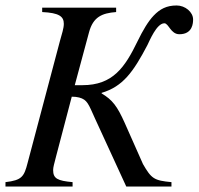

<svg xmlns="http://www.w3.org/2000/svg" viewBox="-48 -681 725 701"><path d="M225 -370 277 -563C292 -619 324 -633 376 -637V-653H106V-637C168 -634 185 -621 185 -594C185 -578 178 -557 171 -532L53 -87C40 -36 32 -23 -28 -16V0H217V-16C162 -21 146 -29 146 -60C146 -71 150 -83 157 -111L214 -328C226 -328 232 -327 241 -325C271 -317 275 -301 299 -248L413 0H578V-16C515 -22 505 -28 474 -82L407 -233C380 -293 363 -316 323 -340V-342C401 -365 439 -419 490 -516C498 -532 524 -596 552 -596C568 -596 575 -556 607 -556C656 -556 657 -598 657 -610C657 -637 628 -661 597 -661C560 -661 536 -648 513 -624C493 -603 474 -571 454 -530C408 -435 364 -370 253 -370Z"/></svg>

Font: XITS
Style: Italic
Weight: 400
Italic angle: -16.33°
Designer: MicroPress Inc., with final additions and corrections provided by Coen Hoffman, Elsevier (retired)
Version: Version 1.302